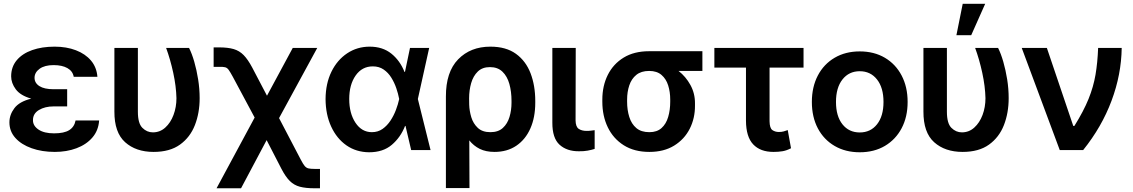

<svg xmlns="http://www.w3.org/2000/svg" viewBox="-20 -802 6056 1026"><path d="M338.9 -285.2V-233.4H266.1Q220.2 -233.4 188 -214.1Q155.8 -194.8 156.2 -159.7Q155.8 -129.9 185.8 -109.6Q215.8 -89.4 269 -89.4Q322.8 -89.4 350.1 -106.7Q377.4 -124 383.8 -158.2H509.8Q505.9 -104 473.4 -66.7Q440.9 -29.3 388.7 -9.8Q336.4 9.8 272.9 9.8Q204.1 9.8 149.2 -9.8Q94.2 -29.3 62.3 -64.7Q30.3 -100.1 30.3 -148.4Q30.3 -188.5 56.9 -223.9Q83.5 -259.3 147 -274.9Q88.9 -291.5 64.2 -325Q39.6 -358.4 39.6 -394Q39.6 -444.3 69.3 -480Q99.1 -515.6 151.6 -534.2Q204.1 -552.7 272 -552.7Q335.4 -552.7 385.7 -533.4Q436 -514.2 466.3 -478.3Q496.6 -442.4 500.5 -391.6H374Q368.7 -421.9 340.3 -438Q312 -454.1 266.6 -454.1Q218.3 -454.1 191.4 -434.3Q164.6 -414.6 164.6 -386.2Q164.6 -358.4 190.7 -341.8Q216.8 -325.2 266.1 -325.2H338.9Z M591.3 -545.9H716.8V-204.6Q716.8 -142.6 741 -118.7Q765.1 -94.7 796.9 -94.7Q835 -94.7 863.3 -120.4Q891.6 -146 907.2 -187.7Q922.9 -229.5 922.9 -277.3Q921.4 -340.8 905.8 -412.8Q890.1 -484.9 867.7 -545.9H990.2Q1005.4 -516.1 1018.1 -472.2Q1030.8 -428.2 1038.8 -377.9Q1046.9 -327.6 1046.9 -277.3Q1046.9 -198.7 1021.5 -133.5Q996.1 -68.4 941.9 -29.3Q887.7 9.8 800.8 9.8Q706.5 9.8 648.7 -42Q590.8 -93.8 591.3 -206.1Z M1137.2 204.1 1340.8 -173.8 1223.6 -392.6Q1210 -417.5 1201.9 -428.7Q1193.8 -439.9 1183.1 -442.6Q1172.4 -445.3 1150.4 -444.8H1121.6V-548.8H1150.4Q1197.8 -548.8 1228.5 -539.8Q1259.3 -530.8 1282 -507.6Q1304.7 -484.4 1327.6 -441.4L1406.7 -290.5L1544.4 -545.9H1675.3L1471.2 -170.9L1587.9 52.2Q1599.6 74.7 1608.2 85Q1616.7 95.2 1628.4 97.9Q1640.1 100.6 1661.1 100.6H1689.9V204.1H1661.1Q1613.3 204.1 1582.3 195.8Q1551.3 187.5 1528.8 165.3Q1506.3 143.1 1484.4 101.1L1404.8 -53.2L1268.1 204.1Z M1952.6 11.7Q1883.8 11.2 1831.5 -25.1Q1779.3 -61.5 1749.8 -125.5Q1720.2 -189.5 1719.7 -272.5Q1720.2 -355.5 1751 -418.5Q1781.7 -481.4 1835.2 -517.1Q1888.7 -552.7 1955.6 -552.7Q2024.9 -552.7 2071.3 -515.4Q2117.7 -478 2141.6 -417.5H2144L2170.9 -545.9H2273.4L2212.9 -272.9L2280.8 0H2177.2L2147 -128.9H2144.5Q2120.6 -67.9 2073.7 -28.1Q2026.9 11.7 1952.6 11.7ZM2113.3 -272.9 2112.8 -274.4Q2107.9 -300.8 2097.7 -330.8Q2087.4 -360.8 2071 -387.2Q2054.7 -413.6 2030.3 -430.4Q2005.9 -447.3 1972.2 -447.3Q1914.6 -447.3 1880.4 -398.4Q1846.2 -349.6 1846.2 -272.9Q1846.2 -196.3 1879.6 -146Q1913.1 -95.7 1967.3 -95.7Q1999.5 -95.7 2024.2 -113Q2048.8 -130.4 2066.7 -157.5Q2084.5 -184.6 2095.9 -215.1Q2107.4 -245.6 2112.8 -271.5Z M2362.8 203.1V-285.6Q2362.3 -417 2428.2 -484.9Q2494.1 -552.7 2600.6 -552.7Q2684.1 -552.7 2737.1 -514.4Q2790 -476.1 2815.2 -410.4Q2840.3 -344.7 2840.3 -262.7V-252.9Q2840.3 -174.8 2814.2 -115.7Q2788.1 -56.6 2739.3 -23.4Q2690.4 9.8 2622.6 9.8Q2576.7 9.8 2543.9 -6.3Q2511.2 -22.5 2487.8 -51.8L2488.8 203.1ZM2487.3 -242.2Q2488.3 -209.5 2498.5 -175.5Q2508.8 -141.6 2533.2 -118.7Q2557.6 -95.7 2600.6 -95.7Q2642.6 -95.7 2667.2 -118.4Q2691.9 -141.1 2702.6 -177Q2713.4 -212.9 2713.4 -252.9V-262.7Q2713.4 -312.5 2701.9 -353.5Q2690.4 -394.5 2665 -418.9Q2639.6 -443.4 2598.1 -443.4Q2557.6 -443.4 2533.2 -419.7Q2508.8 -396 2497.8 -357.9Q2486.8 -319.8 2486.8 -276.4Z M2931.6 -545.9H3056.6L3055.7 -158.7Q3056.2 -124.5 3072.5 -113.5Q3088.9 -102.5 3114.7 -102.5Q3127.9 -102.5 3139.2 -104Q3150.4 -105.5 3157.7 -106.4V-6.3Q3141.6 -1 3120.4 2.9Q3099.1 6.8 3073.7 6.3Q3009.3 6.8 2970.2 -28.6Q2931.2 -64 2931.6 -147Z M3198.7 -258.8V-269.5Q3198.7 -343.3 3228 -401.9Q3257.3 -460.4 3313 -494.4Q3368.7 -528.3 3448.7 -528.3H3733.4V-422.9H3606Q3644.5 -393.1 3669.4 -347.9Q3694.3 -302.7 3693.8 -249V-238.3Q3694.3 -170.4 3665.8 -114Q3637.2 -57.6 3582.5 -23.9Q3527.8 9.8 3450.2 9.8Q3369.6 9.8 3313.5 -25.6Q3257.3 -61 3228 -121.6Q3198.7 -182.1 3198.7 -258.8ZM3331.1 -269.5V-258.8Q3331.1 -213.9 3342.8 -176.8Q3354.5 -139.6 3380.4 -117.7Q3406.2 -95.7 3450.2 -95.7Q3490.7 -95.7 3515.1 -117.7Q3539.6 -139.6 3550.5 -176.8Q3561.5 -213.9 3561.5 -258.8V-269.5Q3561.5 -311 3550.5 -345.7Q3539.6 -380.4 3514.9 -401.6Q3490.2 -422.9 3449.2 -422.9H3448.7Q3406.2 -422.9 3380.4 -401.9Q3354.5 -380.9 3342.8 -345.9Q3331.1 -311 3331.1 -269.5Z M4273.9 -545.9V-440.9H4092.3V-154.3Q4092.8 -117.2 4107.4 -106.9Q4122.1 -96.7 4142.1 -96.7Q4157.2 -96.7 4168.2 -99.9Q4179.2 -103 4189.5 -106.9L4207 -9.8Q4183.6 2.4 4161.9 6.1Q4140.1 9.8 4113.3 9.8Q4043 9.8 4004.9 -30.5Q3966.8 -70.8 3966.3 -156.7V-440.9H3797.4V-545.9Z M4574.2 11.7Q4498 11.7 4440.2 -22Q4382.3 -55.7 4350.3 -116.2Q4318.4 -176.8 4318.4 -257.3Q4318.4 -337.4 4350.3 -398.4Q4382.3 -459.5 4440.2 -493.4Q4498 -527.3 4574.2 -527.3Q4650.9 -527.3 4708.5 -493.4Q4766.1 -459.5 4798.1 -398.4Q4830.1 -337.4 4830.1 -257.3Q4830.1 -177.2 4798.1 -116.7Q4766.1 -56.2 4708.5 -22.2Q4650.9 11.7 4574.2 11.7ZM4574.2 -94.2Q4632.3 -94.2 4666.7 -137.9Q4701.2 -181.6 4701.2 -257.3Q4701.2 -333.5 4666.5 -377.4Q4631.8 -421.4 4574.2 -421.4Q4516.6 -421.4 4481.9 -377.4Q4447.3 -333.5 4447.3 -257.3Q4447.3 -181.2 4481.9 -137.7Q4516.6 -94.2 4574.2 -94.2Z M4914.6 -545.9H5040V-204.6Q5040 -142.6 5064.2 -118.7Q5088.4 -94.7 5120.1 -94.7Q5158.2 -94.7 5186.5 -120.4Q5214.8 -146 5230.5 -187.7Q5246.1 -229.5 5246.1 -277.3Q5244.6 -340.8 5229 -412.8Q5213.4 -484.9 5190.9 -545.9H5313.5Q5328.6 -516.1 5341.3 -472.2Q5354 -428.2 5362.1 -377.9Q5370.1 -327.6 5370.1 -277.3Q5370.1 -198.7 5344.7 -133.5Q5319.3 -68.4 5265.1 -29.3Q5210.9 9.8 5124 9.8Q5029.8 9.8 4971.9 -42Q4914.1 -93.8 4914.6 -206.1ZM5090.8 -613.8 5124.5 -781.7H5244.6L5169.9 -613.8Z M5643.1 0 5439.9 -545.9H5574.2L5715.3 -128.9H5721.2Q5770.5 -208 5796.9 -273.2Q5823.2 -338.4 5834.2 -403.1Q5845.2 -467.8 5848.1 -545.9H5974.1Q5972.2 -403.8 5919.9 -263.9Q5867.7 -124 5768.1 0Z"/></svg>

Font: Inter Display Semi Bold
Style: Regular
Weight: 600
Designer: Rasmus Andersson
Foundry: rsms
Version: Version 4.000;git-37864ae